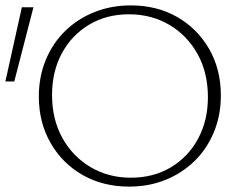

<svg xmlns="http://www.w3.org/2000/svg" viewBox="-36 -685 897 712"><path d="M443 7Q346 7 270.5 -36Q195 -79 151.5 -155Q108 -231 108 -327Q108 -401 134 -463.5Q160 -526 206.5 -571Q253 -616 315 -640.5Q377 -665 449 -665Q546 -665 621 -622Q696 -579 739.5 -503.5Q783 -428 783 -331Q783 -257 757 -194.5Q731 -132 684.5 -87Q638 -42 576.5 -17.5Q515 7 443 7ZM449 -26Q533 -26 597.5 -64.5Q662 -103 698.5 -170.5Q735 -238 735 -325Q735 -415 697 -484Q659 -553 592.5 -592.5Q526 -632 442 -632Q359 -632 294.5 -593.5Q230 -555 193.5 -487.5Q157 -420 157 -333Q157 -243 195 -174Q233 -105 299.5 -65.5Q366 -26 449 -26ZM17 -383H-16L45 -658H88Z"/></svg>

Font: Ysabeau Infant ExtraLight
Style: Regular
Weight: 250
Designer: Christian Thalmann (Catharsis Fonts)
Version: Version 2.001;gftools[0.9.30]; featfreeze: ss01,ss02,lnum